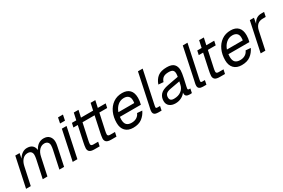

<svg xmlns="http://www.w3.org/2000/svg" viewBox="99 -1837 4389 2974"><g transform="rotate(-30 2293.5 -349.5)"><path d="M24 0 137 -530H214L197 -440Q225 -488 264.5 -515Q304 -542 350 -542Q469 -542 484 -429Q511 -484 552.5 -513Q594 -542 646 -542Q714 -542 748.5 -503Q783 -464 783 -406Q783 -379 778 -351.5Q773 -324 769 -306L704 0H620L688 -317Q691 -332 694 -351.5Q697 -371 697 -390Q697 -428 675 -448Q653 -468 618 -468Q567 -468 528 -428Q489 -388 474 -317L406 0H322L390 -317Q394 -334 396.5 -355.5Q399 -377 399 -390Q399 -426 379 -447Q359 -468 319 -468Q267 -468 229 -428Q191 -388 176 -317L108 0Z M858 0 970 -530H1054L942 0ZM986 -613 1006 -711H1094L1074 -613Z M1246 0Q1187 0 1162.5 -20.5Q1138 -41 1138 -80Q1138 -100 1143.5 -129.5Q1149 -159 1154 -184L1212 -456H1134L1150 -530H1228L1255 -654H1339L1312 -530H1453L1437 -456H1297L1236 -173Q1232 -155 1229 -137.5Q1226 -120 1226 -106Q1226 -74 1268 -74H1356L1340 0ZM1547 0Q1488 0 1463.5 -20.5Q1439 -41 1439 -80Q1439 -100 1444.5 -129.5Q1450 -159 1455 -184L1513 -456H1435L1451 -530H1529L1556 -654H1640L1613 -530H1754L1738 -456H1598L1537 -173Q1533 -155 1530 -137.5Q1527 -120 1527 -106Q1527 -74 1569 -74H1657L1641 0Z M1938 12Q1848 12 1798.5 -39.5Q1749 -91 1749 -182Q1749 -283 1785.5 -364.5Q1822 -446 1890 -494Q1958 -542 2052 -542Q2138 -542 2184.5 -494.5Q2231 -447 2231 -354Q2231 -295 2215 -239H1840Q1837 -217 1837 -194Q1837 -127 1866.5 -97.5Q1896 -68 1955 -68Q2007 -68 2045 -91.5Q2083 -115 2100 -157L2189 -150Q2156 -79 2096 -33.5Q2036 12 1938 12ZM2037 -462Q1974 -462 1926.5 -421Q1879 -380 1856 -313H2139Q2141 -322 2142 -333Q2143 -344 2143 -361Q2143 -411 2115 -436.5Q2087 -462 2037 -462Z M2386 0Q2346 0 2324 -15.5Q2302 -31 2302 -64Q2302 -87 2308 -112Q2314 -137 2318 -156L2435 -710H2519L2400 -150Q2396 -131 2393 -116Q2390 -101 2390 -92Q2390 -74 2416 -74H2463L2448 0Z M2873 -58Q2873 -67 2874 -76Q2847 -37 2799.5 -12.5Q2752 12 2694 12Q2629 12 2588.5 -20Q2548 -52 2548 -112Q2548 -181 2590 -227Q2632 -273 2734 -292L2926 -328Q2929 -344 2930.5 -359Q2932 -374 2932 -384Q2932 -424 2911.5 -443Q2891 -462 2838 -462Q2778 -462 2744.5 -440Q2711 -418 2694 -367L2606 -374Q2633 -454 2689 -498Q2745 -542 2852 -542Q2939 -542 2977.5 -503Q3016 -464 3016 -392Q3016 -370 3010.5 -336Q3005 -302 2997 -263.5Q2989 -225 2980.5 -189Q2972 -153 2966.5 -127Q2961 -101 2961 -93Q2961 -74 2984 -74H3005L2990 0Q2976 2 2956 2Q2915 2 2894 -12Q2873 -26 2873 -58ZM2634 -126Q2634 -95 2651.5 -78.5Q2669 -62 2708 -62Q2786 -62 2836.5 -99.5Q2887 -137 2900 -200Q2902 -210 2905.5 -224.5Q2909 -239 2912 -255L2742 -224Q2684 -214 2659 -191.5Q2634 -169 2634 -126Z M3188 0Q3148 0 3126 -15.5Q3104 -31 3104 -64Q3104 -87 3110 -112Q3116 -137 3120 -156L3237 -710H3321L3202 -150Q3198 -131 3195 -116Q3192 -101 3192 -92Q3192 -74 3218 -74H3265L3250 0Z M3488 0Q3429 0 3404.5 -20.5Q3380 -41 3380 -80Q3380 -100 3385.5 -129.5Q3391 -159 3396 -184L3454 -456H3376L3392 -530H3470L3497 -654H3581L3554 -530H3695L3679 -456H3539L3478 -173Q3474 -155 3471 -137.5Q3468 -120 3468 -106Q3468 -74 3510 -74H3598L3582 0Z M3879 12Q3789 12 3739.5 -39.5Q3690 -91 3690 -182Q3690 -283 3726.5 -364.5Q3763 -446 3831 -494Q3899 -542 3993 -542Q4079 -542 4125.5 -494.5Q4172 -447 4172 -354Q4172 -295 4156 -239H3781Q3778 -217 3778 -194Q3778 -127 3807.5 -97.5Q3837 -68 3896 -68Q3948 -68 3986 -91.5Q4024 -115 4041 -157L4130 -150Q4097 -79 4037 -33.5Q3977 12 3879 12ZM3978 -462Q3915 -462 3867.5 -421Q3820 -380 3797 -313H4080Q4082 -322 4083 -333Q4084 -344 4084 -361Q4084 -411 4056 -436.5Q4028 -462 3978 -462Z M4220 0 4332 -530H4406L4388 -432Q4437 -530 4535 -530H4587L4570 -450H4518Q4399 -450 4372 -320L4304 0Z"/></g></svg>

Font: Geist Regular
Style: Italic
Weight: 400
Italic angle: -12°
Designer: Basement.studio, Andrés Briganti, Mateo Zaragoza
Foundry: Basement.studio, Vercel, Andrés Briganti, Guido Ferreyra, Mateo Zaragoza
Version: Version 1.500; ttfautohint (v1.8.4.7-5d5b)